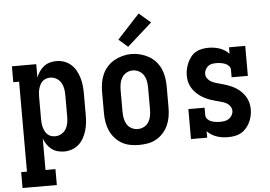

<svg xmlns="http://www.w3.org/2000/svg" viewBox="-62 -865 1623 1155"><g transform="rotate(-5 750.0 -287.5)"><path d="M28 205V109H63V-434H28V-530H175V-449Q182 -468 193.5 -485Q205 -502 221 -514.5Q237 -527 257 -532.5Q277 -538 297 -538Q321 -538 344 -530Q367 -522 385 -506Q403 -490 414.5 -469Q426 -448 433 -425Q440 -402 442.5 -378Q445 -354 445 -330V-200Q445 -176 442.5 -152Q440 -128 433 -105Q426 -82 414.5 -61Q403 -40 385 -24Q367 -8 344 0Q321 8 297 8Q277 8 257 2.5Q237 -3 221 -15.5Q205 -28 193.5 -45Q182 -62 175 -81V109H235V205ZM251 -88Q271 -88 288.5 -98Q306 -108 316 -124.5Q326 -141 329.5 -160.5Q333 -180 333 -200V-330Q333 -350 329.5 -369.5Q326 -389 316 -405.5Q306 -422 288.5 -432Q271 -442 251 -442Q238 -442 226 -438Q214 -434 204.5 -425Q195 -416 189.5 -404.5Q184 -393 180.5 -380.5Q177 -368 176 -355.5Q175 -343 175 -330V-200Q175 -187 176 -174.5Q177 -162 180.5 -149.5Q184 -137 189.5 -125.5Q195 -114 204.5 -105Q214 -96 226 -92Q238 -88 251 -88Z M750 8Q723 8 696 3Q669 -2 645.5 -15.5Q622 -29 604 -49.5Q586 -70 575 -94.5Q564 -119 559.5 -146Q555 -173 555 -200V-330Q555 -357 559.5 -384Q564 -411 575 -435.5Q586 -460 604.5 -480.5Q623 -501 646.5 -514Q670 -527 696.5 -534Q723 -541 750 -541Q777 -541 803.5 -534Q830 -527 853.5 -514Q877 -501 895.5 -480.5Q914 -460 925 -435.5Q936 -411 940.5 -384Q945 -357 945 -330V-200Q945 -173 940.5 -146Q936 -119 925 -94.5Q914 -70 896 -49.5Q878 -29 854.5 -15.5Q831 -2 804 3Q777 8 750 8ZM750 -88Q770 -88 788 -97.5Q806 -107 816 -124Q826 -141 829.5 -160.5Q833 -180 833 -200V-330Q833 -350 829.5 -369.5Q826 -389 815.5 -406Q805 -423 787 -432.5Q769 -442 749 -442Q729 -442 711.5 -432Q694 -422 684 -405.5Q674 -389 670.5 -369.5Q667 -350 667 -330V-200Q667 -180 670.5 -160.5Q674 -141 684 -124Q694 -107 712 -97.5Q730 -88 750 -88ZM735 -586 680 -634 815 -780 885 -720Z M1286 8Q1269 8 1252 5.5Q1235 3 1218.5 -2.5Q1202 -8 1187 -17.5Q1172 -27 1161 -39V0H1063V-181H1161V-136Q1161 -122 1171 -111.5Q1181 -101 1193.5 -96.5Q1206 -92 1220 -90Q1234 -88 1247 -88Q1261 -88 1275 -90.5Q1289 -93 1300.5 -101Q1312 -109 1319 -121.5Q1326 -134 1326 -148Q1326 -163 1316 -176.5Q1306 -190 1292 -197Q1278 -204 1262.5 -208Q1247 -212 1232 -216Q1217 -220 1202 -225Q1187 -230 1172.5 -237Q1158 -244 1145 -252.5Q1132 -261 1120.5 -271.5Q1109 -282 1099.5 -294.5Q1090 -307 1083.5 -321.5Q1077 -336 1074 -351.5Q1071 -367 1071 -383Q1071 -403 1075.5 -422.5Q1080 -442 1088 -460Q1096 -478 1108.5 -494Q1121 -510 1138 -520Q1155 -530 1175 -534Q1195 -538 1215 -538Q1232 -538 1249 -535.5Q1266 -533 1282 -527.5Q1298 -522 1313 -512.5Q1328 -503 1339 -491V-530H1437V-349H1339V-394Q1339 -408 1329.5 -418Q1320 -428 1307 -433Q1294 -438 1280.5 -440Q1267 -442 1254 -442Q1240 -442 1227 -439.5Q1214 -437 1204 -428.5Q1194 -420 1188 -408Q1182 -396 1182 -383Q1182 -367 1192 -354Q1202 -341 1216 -334Q1230 -327 1245 -322.5Q1260 -318 1275.5 -314Q1291 -310 1306 -305Q1321 -300 1335 -293.5Q1349 -287 1362.5 -278.5Q1376 -270 1387.5 -259Q1399 -248 1408.5 -235.5Q1418 -223 1424.5 -208.5Q1431 -194 1434 -178.5Q1437 -163 1437 -147Q1437 -127 1432.5 -107Q1428 -87 1419 -68.5Q1410 -50 1396.5 -34.5Q1383 -19 1365 -9Q1347 1 1327 4.5Q1307 8 1286 8Z"/></g></svg>

Font: Iosevka Slab
Style: Bold
Weight: 700
Monospace: yes
Designer: Belleve Invis
Foundry: Belleve Invis
Version: Version 11.1.1; ttfautohint (v1.8.3)